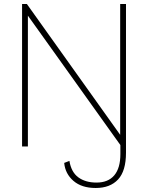

<svg xmlns="http://www.w3.org/2000/svg" viewBox="-20 -730 738 957"><path d="M457 207Q387 207 346 171.5Q305 136 300 82L326 72Q335 128 370.5 154Q406 180 461 180Q519 180 549.5 144Q580 108 580 38V-7L119 -652V0H90V-710H114L579 -58V-710H608V31Q608 122 568.5 164.5Q529 207 457 207Z"/></svg>

Font: Livvic Thin
Style: Regular
Weight: 250
Designer: Jacques Le Bailly, Baron von Fonthausen
Version: Version 1.001; ttfautohint (v1.8.2)